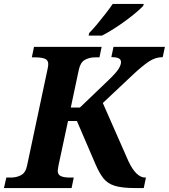

<svg xmlns="http://www.w3.org/2000/svg" viewBox="-52 -951 854 971"><path d="M-32 0 -20 -53H2Q32 -53 55 -65.5Q78 -78 85 -114L188 -599Q190 -607 191 -614.5Q192 -622 192 -627Q192 -647 175 -654Q158 -661 123 -661H109L120 -714H462L451 -661H430Q400 -661 377.5 -648.5Q355 -636 347 -600L306 -407H352L494 -543Q534 -581 547 -601.5Q560 -622 560 -637Q560 -650 548.5 -656Q537 -662 511 -662L522 -714H782L771 -662Q734 -662 700.5 -639.5Q667 -617 621 -574L468 -430L597 -137Q617 -94 638.5 -73.5Q660 -53 682 -53H686L675 0H631Q566 0 529.5 -11Q493 -22 472 -48Q451 -74 432 -118L337 -339H292L244 -115Q243 -108 241.5 -100Q240 -92 240 -87Q240 -68 255.5 -60.5Q271 -53 302 -53H321L310 0ZM396 -771 399 -784Q418 -803 439.5 -829Q461 -855 482 -882Q503 -909 518 -931H675L672 -921Q660 -908 636.5 -888Q613 -868 583 -846Q553 -824 522 -804.5Q491 -785 464 -771Z"/></svg>

Font: Noto Serif
Style: Bold Italic
Weight: 700
Italic angle: -12°
Designer: Monotype Design Team
Foundry: Monotype Imaging Inc.
Version: Version 2.013